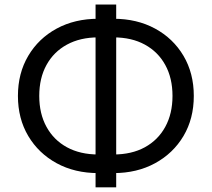

<svg xmlns="http://www.w3.org/2000/svg" viewBox="-20 -779 916 831"><path d="M405.3 -29.8Q303.7 -29.8 225.3 -72.5Q147 -115.2 102.3 -190.4Q57.6 -265.6 57.6 -363.8Q57.6 -461.9 102.3 -537.4Q147 -612.8 225.3 -655.3Q303.7 -697.8 405.3 -697.8H471.2Q572.8 -697.8 651.1 -655.3Q729.5 -612.8 774.2 -537.4Q818.8 -461.9 818.8 -363.8Q818.8 -265.6 774.2 -190.4Q729.5 -115.2 651.1 -72.5Q572.8 -29.8 471.2 -29.8ZM405.3 -110.4H471.2Q549.8 -110.4 606.9 -141.6Q664.1 -172.9 695.3 -230Q726.6 -287.1 726.6 -363.8Q726.6 -440.9 695.3 -497.8Q664.1 -554.7 606.9 -585.9Q549.8 -617.2 471.2 -617.2H405.3Q327.1 -617.2 269.8 -585.9Q212.4 -554.7 181.2 -497.8Q149.9 -440.9 149.9 -363.8Q149.9 -287.1 181.2 -230Q212.4 -172.9 269.8 -141.6Q327.1 -110.4 405.3 -110.4ZM393.6 31.7V-759.3H482.9V31.7Z"/></svg>

Font: Inter 16pt
Style: Regular
Weight: 400
Version: Version 4.001;git-66647c0bb